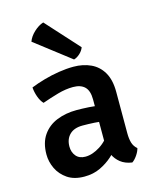

<svg xmlns="http://www.w3.org/2000/svg" viewBox="-114 -824 736 915"><g transform="rotate(-15 254.0 -367.0)"><path d="M40 -135Q40 -192.5 65.8 -229.8Q91.5 -267 135.5 -284.8Q179.5 -302.5 233 -302.5Q259.5 -302.5 294.5 -300.5Q329.5 -298.5 359.5 -292V-214.5Q334 -220.5 301.2 -222.2Q268.5 -224 242 -224Q200 -224 177.8 -202Q155.5 -180 155.5 -143Q155.5 -115 171.5 -96Q187.5 -77 217.5 -77Q252 -77 290.2 -101.2Q328.5 -125.5 354.5 -172L372 -88Q353.5 -66 327.5 -42.8Q301.5 -19.5 267 -3Q232.5 13.5 188.5 13.5Q138 13.5 105.2 -8.8Q72.5 -31 56.2 -65Q40 -99 40 -135ZM466.5 -52.5Q463 -37 450.8 -19Q438.5 -1 425.5 7.5Q391 2.5 369 -15Q347 -32.5 336 -57.2Q325 -82 322.5 -108.5V-331Q322.5 -374 302.8 -393.5Q283 -413 245 -413Q209 -413 169.5 -401.8Q130 -390.5 90.5 -376.5Q77 -390.5 68.5 -414.2Q60 -438 58.5 -461Q88 -473 124.8 -483.5Q161.5 -494 199.8 -500Q238 -506 272 -506Q319.5 -506 357.2 -488.5Q395 -471 416.8 -433.8Q438.5 -396.5 438.5 -337.5V-133Q438.5 -106.5 444.2 -86.5Q450 -66.5 466.5 -52.5ZM188 -747Q164 -739.5 141.2 -718.2Q118.5 -697 110 -673L284.5 -538.5Q300 -543 314.2 -556Q328.5 -569 334.5 -585.5Z"/></g></svg>

Font: Signika Medium
Style: Regular
Weight: 500
Designer: Anna Giedry
Foundry: Anna Giedry
Version: Version 2.000